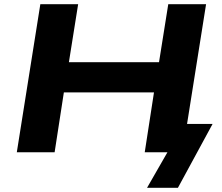

<svg xmlns="http://www.w3.org/2000/svg" viewBox="-20 -725 1057 914"><path d="M680 169 777 0H674L696 -135H992L827 169ZM60 0 172 -705H352L308 -429H737L781 -705H961L849 0H669L713 -285H284L240 0Z"/></svg>

Font: Nunito Sans 10pt Expanded ExtraBold
Style: Italic
Weight: 800
Width: 7
Italic angle: -9°
Designer: Vernon Adams
Foundry: Vernon Adams
Version: Version 3.101;gftools[0.9.27]